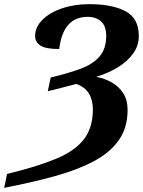

<svg xmlns="http://www.w3.org/2000/svg" viewBox="-51 -744 688 924"><path d="M-17 93Q128 58 219 20Q310 -18 353 -74Q396 -130 396 -218Q396 -263 376.5 -294.5Q357 -326 316 -340Q290 -333 249 -322.5Q208 -312 179 -305L193 -371Q277 -391 336.5 -413Q396 -435 428 -472Q460 -509 460 -571Q460 -620 434.5 -641.5Q409 -663 372 -663Q252 -663 234 -508Q170 -508 144 -524.5Q118 -541 118 -571Q118 -613 152.5 -648Q187 -683 246.5 -703.5Q306 -724 379 -724Q489 -724 553 -690Q617 -656 617 -571Q617 -524 589.5 -486Q562 -448 516 -420Q470 -392 412 -374Q452 -367 486.5 -347.5Q521 -328 542 -295.5Q563 -263 563 -215Q563 -129 520.5 -69Q478 -9 399.5 32.5Q321 74 212 104Q103 134 -31 160Z"/></svg>

Font: Noto Serif
Style: Bold Italic
Weight: 700
Italic angle: -12°
Designer: Monotype Design Team
Foundry: Monotype Imaging Inc.
Version: Version 2.013